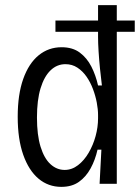

<svg xmlns="http://www.w3.org/2000/svg" viewBox="-20 -716 545 748"><path d="M196 -636H505V-592H196ZM219 12Q168 12 130 -20Q92 -52 70.5 -113Q49 -174 49 -261Q49 -348 70.5 -408.5Q92 -469 130.5 -500.5Q169 -532 220 -532Q263 -532 291 -511Q319 -490 336 -456.5Q353 -423 362 -383H377Q373 -414 369.5 -449Q366 -484 364 -516.5Q362 -549 362 -572V-696H435V-263V0H368L375 -133H360Q351 -93 333 -60Q315 -27 287.5 -7.5Q260 12 219 12ZM232 -54Q260 -54 284 -72.5Q308 -91 325.5 -121Q343 -151 352.5 -186Q362 -221 362 -255V-268Q362 -290 357 -316.5Q352 -343 342 -369.5Q332 -396 317 -417.5Q302 -439 281.5 -452.5Q261 -466 235 -466Q202 -466 177 -442Q152 -418 138 -372Q124 -326 124 -258Q124 -190 138 -144.5Q152 -99 176.5 -76.5Q201 -54 232 -54Z"/></svg>

Font: Bricolage Grotesque SemiCondensed Light
Style: Regular
Weight: 300
Width: 4
Designer: Mathieu Triay
Foundry: Atelier Triay
Version: Version 1.000;gftools[0.9.30]